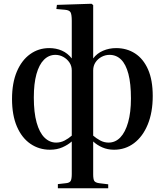

<svg xmlns="http://www.w3.org/2000/svg" viewBox="-20 -783 877 1022"><path d="M288 219V197L332 192Q351 190 356.5 179.5Q362 169 362 143V-30Q342 -12 312.5 1Q283 14 246 14Q188 14 142 -17.5Q96 -49 70 -109.5Q44 -170 44 -256Q44 -341 69.5 -401.5Q95 -462 140 -494.5Q185 -527 242 -527Q279 -527 309.5 -513.5Q340 -500 362 -472V-672Q362 -706 355.5 -717.5Q349 -729 326 -731L280 -735L283 -757L467 -763L476 -756V-472Q496 -499 528.5 -513Q561 -527 598 -527Q655 -527 699 -498.5Q743 -470 768 -413.5Q793 -357 793 -272Q793 -185 766.5 -120.5Q740 -56 693.5 -21Q647 14 587 14Q553 14 524.5 1.5Q496 -11 476 -30V145Q476 170 481.5 179.5Q487 189 507 192L556 198V219ZM279 -24Q303 -24 324 -35Q345 -46 362 -61V-408Q362 -432 349.5 -450.5Q337 -469 317 -480Q297 -491 275 -491Q240 -491 214 -465Q188 -439 174 -388.5Q160 -338 160 -264Q160 -184 175 -130.5Q190 -77 217 -50.5Q244 -24 279 -24ZM558 -24Q594 -24 620.5 -51.5Q647 -79 662 -132Q677 -185 677 -259Q677 -338 663.5 -389.5Q650 -441 624.5 -466Q599 -491 563 -491Q541 -491 521 -480.5Q501 -470 488.5 -451.5Q476 -433 476 -408V-61Q492 -47 513 -35.5Q534 -24 558 -24Z"/></svg>

Font: Literata 60pt Medium
Style: Regular
Weight: 500
Designer: Latin by Veronika Burian and Jose Scaglione. Greek by Irene Vlachou. Cyrillic by Vera Evstafieva.
Foundry: TypeTogether
Version: Version 3.103;gftools[0.9.29]